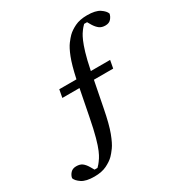

<svg xmlns="http://www.w3.org/2000/svg" viewBox="-197 -788 961 1017"><g transform="rotate(-30 284.0 -280.0)"><path d="M88 100Q37 100 11.5 83Q-14 66 -20 48Q-17 31 -4.5 17.5Q8 4 30 4Q53 4 66.5 14Q80 24 92 44L106 68H124Q130 62 137 54Q144 46 156 28Q164 16 174 -7Q184 -30 196 -73Q208 -116 222 -188L253 -346H148L157 -394H262Q279 -473 296 -516Q313 -559 329 -580Q345 -601 356 -612Q374 -630 404.5 -645Q435 -660 480 -660Q531 -660 556.5 -643Q582 -626 588 -608Q585 -592 573 -578Q561 -564 538 -564Q516 -564 502 -574.5Q488 -585 476 -604L462 -628H444Q438 -622 431 -614Q424 -606 412 -588Q405 -577 395.5 -555.5Q386 -534 374.5 -496Q363 -458 350 -394H468L459 -346H341L310 -188Q293 -100 275 -52.5Q257 -5 240.5 17.5Q224 40 212 52Q194 70 163.5 85Q133 100 88 100Z"/></g></svg>

Font: Source Serif 4 Caption
Style: Italic
Weight: 400
Italic angle: -12°
Designer: Frank Grießhammer
Foundry: Adobe Systems Incorporated
Version: Version 4.004;hotconv 1.0.117;makeotfexe 2.5.65602